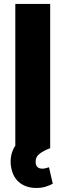

<svg xmlns="http://www.w3.org/2000/svg" viewBox="-20 -747 322 968"><path d="M233 -727.3V0H57.2V-727.3ZM163 200.6Q114.7 200.6 81.9 176.3Q49 152 38.4 106.9Q30.9 77.1 35 46.5Q39.1 16 54.5 -8.5Q70 -33 95.9 -44.7L233 0Q199.2 13.1 179.3 28.4Q159.4 43.7 159.8 67.1Q159.1 103.3 193.2 103.3Q203.8 103.3 212 100.7Q220.2 98 226.9 96.2L246.1 179.3Q232.6 186.8 211.8 193.7Q191.1 200.6 163 200.6Z"/></svg>

Font: Inter UI Extra Bold
Style: Regular
Weight: 800
Designer: Rasmus Andersson
Foundry: rsms
Version: 3.2;8d6f07862